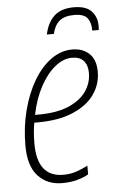

<svg xmlns="http://www.w3.org/2000/svg" viewBox="-52 -750 489 797"><g transform="rotate(-5 192.0 -351.5)"><path d="M175 10Q113 10 74.5 -31.5Q36 -73 36 -159Q36 -236 54 -305Q72 -374 103 -426.5Q134 -479 175.5 -509Q217 -539 264 -539Q308 -539 335 -513.5Q362 -488 362 -438Q362 -385 331.5 -342.5Q301 -300 241.5 -275Q182 -250 95 -250H81Q74 -210 74 -163Q74 -24 183 -24Q212 -24 237 -32.5Q262 -41 285 -53V-17Q265 -5 237 2.5Q209 10 175 10ZM102 -282Q177 -282 226.5 -303Q276 -324 300.5 -359Q325 -394 325 -436Q325 -468 309 -486.5Q293 -505 260 -505Q224 -505 189 -476.5Q154 -448 127 -397.5Q100 -347 87 -282ZM165 -610Q175 -659 204 -686Q233 -713 286 -713Q337 -713 359.5 -688.5Q382 -664 382 -629Q382 -623 382 -618.5Q382 -614 381 -610H354Q355 -640 341 -660.5Q327 -681 285 -681Q244 -681 223 -663Q202 -645 194 -610Z"/></g></svg>

Font: Noto Sans Condensed ExtraLight
Style: Italic
Weight: 200
Width: 3
Italic angle: -12°
Designer: Monotype Design Team
Foundry: Monotype Imaging Inc.
Version: Version 2.013; ttfautohint (v1.8.4.7-5d5b)